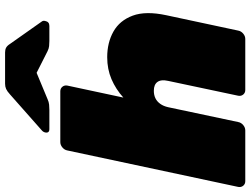

<svg xmlns="http://www.w3.org/2000/svg" viewBox="-144 -830 962 737"><g transform="rotate(-90 336.5 -461.0)"><path d="M10 0Q-1 0 -7.5 -8Q-14 -16 -12 -27L128 -683Q130 -694 139.5 -702Q149 -710 160 -710H355Q366 -710 372.5 -702Q379 -694 377 -683L331 -468Q363 -497 401.5 -513.5Q440 -530 486 -530Q542 -530 584.5 -506Q627 -482 645.5 -432Q664 -382 647 -303L588 -27Q586 -16 576.5 -8Q567 0 556 0H360Q349 0 342.5 -8Q336 -16 338 -27L395 -296Q401 -323 391 -337Q381 -351 357 -351Q341 -351 328.5 -345Q316 -339 307 -326.5Q298 -314 294 -296L237 -27Q235 -16 225.5 -8Q216 0 205 0ZM210 -752Q194 -752 197 -768Q199 -776 205 -781L343 -903Q355 -914 364 -918Q373 -922 384 -922H504Q515 -922 522.5 -918Q530 -914 537 -903L623 -781Q627 -776 625 -768Q622 -752 606 -752H548Q538 -752 528.5 -753Q519 -754 509 -759L426 -801L325 -759Q314 -754 304 -753Q294 -752 284 -752Z"/></g></svg>

Font: Rubik Black
Style: Italic
Weight: 900
Italic angle: -12°
Designer: Hubert and Fischer
Foundry: Hubert and Fischer
Version: Version 2.300;gftools[0.9.30]